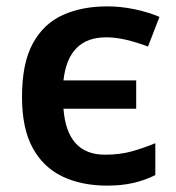

<svg xmlns="http://www.w3.org/2000/svg" viewBox="-20 -572 553 602"><path d="M316 10Q235 10 175 -19Q115 -48 82 -109Q49 -170 49 -268Q49 -374 83 -436Q117 -498 177 -525Q237 -552 316 -552Q359 -552 402 -543Q445 -534 480 -519L444 -426Q410 -439 376.5 -447Q343 -455 313 -455Q194 -455 179 -320H407V-231H179Q190 -87 309 -87Q356 -87 393.5 -97.5Q431 -108 467 -123V-23Q435 -7 398.5 1.5Q362 10 316 10Z"/></svg>

Font: Noto Sans SemiBold
Style: Regular
Weight: 600
Designer: Monotype Design Team
Foundry: Monotype Imaging Inc.
Version: Version 2.007